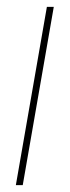

<svg xmlns="http://www.w3.org/2000/svg" viewBox="-20 -537 202 557"><path d="M26 0 116 -517H136L46 0Z"/></svg>

Font: DM Sans 11pt Thin
Style: Italic
Weight: 250
Italic angle: -10°
Version: Version 4.004;gftools[0.9.30]